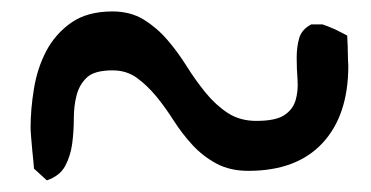

<svg xmlns="http://www.w3.org/2000/svg" viewBox="-20 -724 646 334"><path d="M33.2 -502Q33.2 -534.2 39.1 -569.8Q44.9 -605.5 60.5 -635.3Q76.2 -665 104 -684.6Q131.8 -704.1 175.8 -704.1Q207 -704.1 230 -689.9Q252.9 -675.8 271 -654.8Q289.1 -633.8 304.7 -608.9Q320.3 -584 337.9 -562.5Q355.5 -541 376.5 -527.3Q397.5 -513.7 425.8 -513.7Q459 -513.7 474.1 -523.4Q489.3 -533.2 494.1 -549.3Q499 -565.4 497.6 -585Q496.1 -604.5 496.1 -623.5Q496.1 -642.6 500.5 -657.7Q504.9 -672.9 521.5 -681.6H531.2H541Q543.9 -680.7 550.3 -678.2Q556.6 -675.8 563 -672.9Q569.3 -669.9 575.7 -666.5Q582 -663.1 584 -662.1Q584 -658.2 584.5 -650.9Q585 -643.6 585 -635.3Q585 -627 585.4 -619.1Q585.9 -611.3 585.9 -609.4Q585.9 -523.4 541 -475.1Q496.1 -426.8 412.1 -426.8Q379.9 -426.8 356.4 -439.5Q333 -452.1 314.9 -471.7Q296.9 -491.2 282.2 -514.2Q267.6 -537.1 252 -556.2Q236.3 -575.2 218.3 -588.4Q200.2 -601.6 175.8 -601.6Q144.5 -601.6 131.3 -589.4Q118.2 -577.1 113.3 -558.6Q108.4 -540 108.4 -517.6Q108.4 -495.1 105.5 -473.6Q102.5 -452.1 93.3 -435.1Q84 -418 61.5 -410.2L39.1 -430.7Q39.1 -433.6 38.1 -442.9Q37.1 -452.1 36.1 -462.9Q35.2 -473.6 34.2 -484.9Q33.2 -496.1 33.2 -502Z"/></svg>

Font: Gloria Hallelujah
Style: Regular
Weight: 400
Designer: Kimberly Geswein
Foundry: Kimberly Geswein
Version: Version 1.004 2010